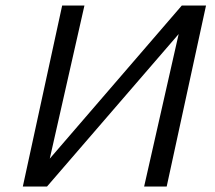

<svg xmlns="http://www.w3.org/2000/svg" viewBox="-20 -678 780 698"><path d="M100 0 109 -41 641 -658H691L682 -615L151 0ZM63 0 206 -658H287L138 0ZM504 0 653 -658H729L586 0Z"/></svg>

Font: Ysabeau Infant Medium
Style: Italic
Weight: 500
Italic angle: -12°
Designer: Christian Thalmann (Catharsis Fonts)
Version: Version 2.001;gftools[0.9.30]; featfreeze: ss01,ss02,lnum